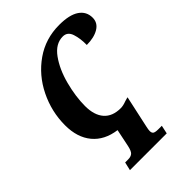

<svg xmlns="http://www.w3.org/2000/svg" viewBox="-272 -854 1218 1218"><g transform="rotate(-45 337.0 -244.5)"><path d="M170 184H197Q222 184 235.5 172Q249 160 257 121L281 5Q178 -9 122.5 -76Q67 -143 67 -252Q67 -374 121 -484Q175 -594 271.5 -661.5Q368 -729 491 -729Q582 -729 628 -698Q674 -667 674 -611Q674 -565 632.5 -540Q591 -515 525 -515Q526 -572 511.5 -616.5Q497 -661 455 -661Q390 -661 342 -594.5Q294 -528 268.5 -431Q243 -334 243 -249Q243 -167 281.5 -123Q320 -79 394 -79Q416 -79 445 -90L469 -97H473L426 119Q421 141 421 153Q421 171 431 177.5Q441 184 468 184H499L487 240H157Z"/></g></svg>

Font: Noto Serif NarrowExtraBold
Style: Italic
Weight: 800
Width: 4
Italic angle: -12°
Designer: Monotype Design Team
Foundry: Monotype Imaging Inc.
Version: Version 1.001